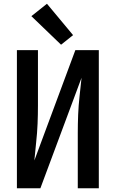

<svg xmlns="http://www.w3.org/2000/svg" viewBox="-20 -1002 616 1022"><path d="M70 0H195L414 -588Q409 -539 403.5 -490Q398 -441 396 -392Q394 -343 394 -294V0H506V-735H381L163 -148Q167 -196 172.5 -245Q178 -294 180 -343Q182 -392 182 -441V-735H70ZM305 -764 369 -815 230 -982 147 -916Z"/></svg>

Font: Iosevka Sparkle Semibold
Style: Regular
Weight: 600
Designer: Belleve Invis
Foundry: Belleve Invis
Version: Version 4.5.0; ttfautohint (v1.8.3)